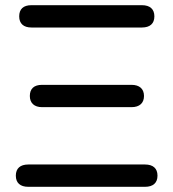

<svg xmlns="http://www.w3.org/2000/svg" viewBox="-20 -720 668 740"><path d="M89 0H539C570 0 587 -15 587 -43C587 -71 570 -86 539 -86H89C58 -86 41 -71 41 -43C41 -15 58 0 89 0ZM54 -657C54 -629 71 -614 101 -614H527C558 -614 575 -629 575 -657C575 -685 558 -700 527 -700H101C70 -700 54 -685 54 -657ZM95 -350C95 -323 112 -307 142 -307H487C518 -307 535 -323 535 -350C535 -378 517 -393 487 -393H142C111 -393 95 -378 95 -350Z"/></svg>

Font: 寒蝉半圆体
Style: Regular
Weight: 400
Designer: Yoshimichi Ohira & Warren
Foundry: ChillType
Version: Version 1.800;Glyphs 3.1.1 (3135)